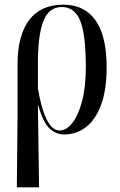

<svg xmlns="http://www.w3.org/2000/svg" viewBox="-20 -565 513 821"><path d="M52 236 55 -66V-291Q55 -413 104.5 -479Q154 -545 251 -545Q341 -545 388.5 -478Q436 -411 436 -278Q436 -180 412 -116Q388 -52 347 -21Q306 10 254 10Q220 10 192 -15.5Q164 -41 144 -114H142L147 236ZM235 -7Q264 -7 289.5 -39.5Q315 -72 331 -132.5Q347 -193 347 -278Q347 -415 323.5 -475Q300 -535 244 -535Q189 -535 165.5 -475Q142 -415 142 -293V-188Q156 -102 179.5 -54.5Q203 -7 235 -7Z"/></svg>

Font: Noto Serif Display ExtraCondensed
Style: Regular
Weight: 400
Width: 2
Designer: Monotype Design Team
Foundry: Monotype Imaging Inc.
Version: Version 2.009